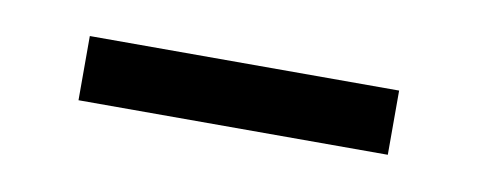

<svg xmlns="http://www.w3.org/2000/svg" viewBox="-25 -352 404 162"><g transform="rotate(10 176.5 -271.5)"><path d="M44 -244H309V-299H44Z"/></g></svg>

Font: Noto Serif KR Medium
Style: Regular
Weight: 500
Designer: Ryoko NISHIZUKA 西塚涼子 (kana & ideographs); Frank Grießhammer (Latin, Greek & Cyrillic); Wenlong ZHANG 张文龙 (bopomofo); San
Foundry: Adobe
Version: Version 2.001;hotconv 1.1.0;makeotfexe 2.6.0